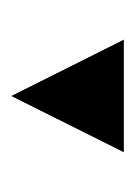

<svg xmlns="http://www.w3.org/2000/svg" viewBox="29 -704 235 333"><g transform="rotate(90 146.5 -537.5)"><path d="M48.8 -634.8H244.1L146.5 -439.5Z"/></g></svg>

Font: BabelStone Centaurian
Style: Regular
Weight: 400
Designer: Andrew West
Foundry: BabelStone
Version: Version 1.01 November 6, 2013